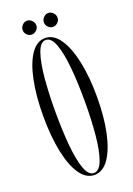

<svg xmlns="http://www.w3.org/2000/svg" viewBox="-158 -881 657 952"><g transform="rotate(-20 170.5 -405.0)"><path d="M169.5 11Q125.5 11 94 -34.8Q62.5 -80.5 45.8 -161.8Q29 -243 29 -349Q29 -455.5 45.8 -537.2Q62.5 -619 94 -665Q125.5 -711 169.5 -711Q213.5 -711 245.5 -665Q277.5 -619 295 -537.2Q312.5 -455.5 312.5 -349Q312.5 -243 295 -161.8Q277.5 -80.5 245.5 -34.8Q213.5 11 169.5 11ZM169.5 1Q198.5 1 215.8 -46Q233 -93 240.5 -172.5Q248 -252 248 -349Q248 -446.5 240.5 -526.2Q233 -606 215.8 -653.5Q198.5 -701 169.5 -701Q141 -701 124.2 -653.5Q107.5 -606 100.2 -526.2Q93 -446.5 93 -349Q93 -252 100.2 -172.5Q107.5 -93 124.2 -46Q141 1 169.5 1ZM227 -749.5Q212.5 -749.5 201.8 -760.2Q191 -771 191 -785Q191 -800 201.8 -811.2Q212.5 -822.5 227 -822.5Q241 -822.5 252 -811.2Q263 -800 263 -785Q263 -771 252 -760.2Q241 -749.5 227 -749.5ZM114.5 -749.5Q100.5 -749.5 89.8 -760.2Q79 -771 79 -785Q79 -800 89.8 -811.2Q100.5 -822.5 114.5 -822.5Q129 -822.5 140 -811.2Q151 -800 151 -785Q151 -771 140 -760.2Q129 -749.5 114.5 -749.5Z"/></g></svg>

Font: Imbue 100pt Light
Style: Regular
Weight: 300
Designer: Tyler Finck
Foundry: Etcetera Type Company
Version: Version 1.102; ttfautohint (v1.8.3)